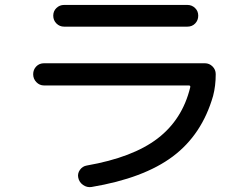

<svg xmlns="http://www.w3.org/2000/svg" viewBox="-20 -745 1040 794"><path d="M162.1 -391.6Q143.6 -391.6 130.4 -405.3Q117.2 -418.9 117.2 -438Q117.2 -457 129.9 -470.2Q142.6 -483.4 162.1 -483.4H827.1Q845.7 -483.4 858.9 -470.2Q872.1 -457 872.1 -438.5Q872.1 -389.6 861.3 -348.6Q815.4 -188.5 694.8 -98.1Q574.2 -7.8 358.4 28.3Q339.8 31.2 323.7 20Q307.6 8.8 303.7 -9.8Q299.8 -27.3 310.5 -42.5Q321.3 -57.6 338.9 -60.5Q529.3 -93.8 631.8 -172.4Q734.4 -251 766.6 -383.8Q768.6 -391.6 760.7 -391.6ZM245.1 -724.6H754.9Q773.4 -724.6 786.6 -711.9Q799.8 -699.2 799.8 -680.2Q799.8 -661.1 787.1 -647.9Q774.4 -634.8 754.9 -634.8H245.1Q226.6 -634.8 213.4 -647.9Q200.2 -661.1 200.2 -680.2Q200.2 -699.2 213.4 -711.9Q226.6 -724.6 245.1 -724.6Z"/></svg>

Font: Rounded Mgen+ 2m medium
Style: Regular
Weight: 500
Designer: [Source Han Sans]
Ryoko NISHIZUKA  (kana & ideographs); Paul D. Hunt (Latin, Greek & Cyrillic); Wenlong ZHANG  (bopomofo
Version: Version 1.059.20150602